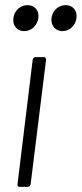

<svg xmlns="http://www.w3.org/2000/svg" viewBox="-20 -726 318 746"><path d="M74 -605C102 -605 125 -627 129 -656C133 -685 115 -706 87 -706C59 -706 36 -685 32 -656C28 -627 46 -605 74 -605ZM223 -605C250 -605 274 -627 277 -656C281 -685 263 -706 235 -706C207 -706 184 -685 180 -656C177 -627 195 -605 223 -605ZM56 0H88C94 0 98 -4 99 -10L159 -494C159 -500 156 -504 150 -504H118C112 -504 108 -500 107 -494L48 -10C47 -4 50 0 56 0Z"/></svg>

Font: Barlow Semi Condensed Light
Style: Italic
Weight: 300
Width: 4
Italic angle: -7°
Designer: Jeremy Tribby
Foundry: Tribby Type
Version: Version 1.422;hotconv 1.0.109;makeotfexe 2.5.65596